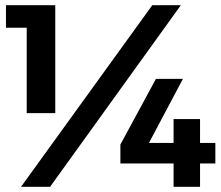

<svg xmlns="http://www.w3.org/2000/svg" viewBox="-20 -720 852 740"><path d="M3 -700H193V-284H83V-613H3ZM567 -700H677L173 0H61ZM581 -416H685L554 -169H649V-261H751V-169H810V-90H751V0H649V-90H444V-163Z"/></svg>

Font: Gontserrat SemiBold
Style: Regular
Weight: 600
Designer: Julieta Ulanovsky
Foundry: Julieta Ulanovsky
Version: Version 6.001